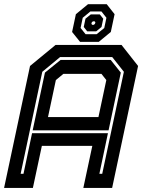

<svg xmlns="http://www.w3.org/2000/svg" viewBox="-37 -920 701 940"><path d="M-17 0 110 -597 235 -700H558L639 -597L512 0H371L415 -206H168L124 0ZM64 -69H78L120 -268H491.5L449.5 -69H463.5L569.5 -568.5L512.5 -640.5H257L170 -568.5ZM198 -347H445L483.5 -528L459.5 -558.5H273.5L236.5 -528ZM123 -282 183 -564.5 259.5 -626.5H505L554.5 -564.5L494.5 -282ZM355 -715 316 -763.5 334.5 -850.5 394 -899.5H485.5L524 -850.5L505.5 -763.5L446.5 -715ZM382 -752.5H436L473.5 -783L484 -833L459.5 -864H405.5L368 -833L357.5 -783ZM390 -766.5 373 -788 381.5 -828.5 407.5 -849.5H451.5L468.5 -828.5L460 -788L434 -766.5ZM414 -798.5H422.5L428 -803.5L430 -811L426.5 -815.5H418L412.5 -811L410.5 -803.5Z"/></svg>

Font: Tourney Thin
Style: Italic
Weight: 100
Italic angle: -12°
Designer: Tyler Finck
Foundry: Etcetera Type Co
Version: Version 1.015